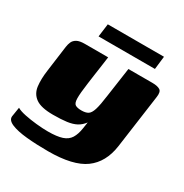

<svg xmlns="http://www.w3.org/2000/svg" viewBox="-156 -648 842 879"><g transform="rotate(30 265.0 -209.0)"><path d="M217 111Q155 111 103.5 106Q52 101 22.5 88.5Q-7 76 -5 55L3 5Q18 14 47 20Q76 26 109.5 29.5Q143 33 171 33Q219 33 246 24Q273 15 286 -6Q299 -27 304 -61L309 -94Q294 -74 274.5 -63.5Q255 -53 226 -49Q197 -45 153 -45Q90 -45 61.5 -65.5Q33 -86 28.5 -123Q24 -160 31 -209L49 -343Q51 -358 56.5 -370.5Q62 -383 76 -391Q90 -399 118 -399H241Q237 -373 235 -355.5Q233 -338 230.5 -324Q228 -310 226 -292.5Q224 -275 220 -249Q212 -192 212.5 -166Q213 -140 224 -133.5Q235 -127 256 -127Q278 -127 290.5 -134.5Q303 -142 311 -167Q319 -192 326 -246L348 -399H475Q502 -399 515.5 -390.5Q529 -382 524 -351L485 -70Q472 21 410.5 66Q349 111 217 111ZM155 -460 164 -529H461L453 -460Z"/></g></svg>

Font: Genos Thin ExtraBold
Style: Italic
Weight: 800
Italic angle: -8°
Version: Version 1.010